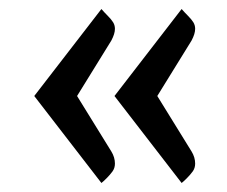

<svg xmlns="http://www.w3.org/2000/svg" viewBox="-20 -450 504 426"><path d="M56 -237 205 -430Q211 -423 219 -415Q227 -407 231 -400.5Q235 -394 235 -386Q235 -375 227 -360L151 -237L227 -114Q235 -101 235 -87Q235 -77 229.5 -69.5Q224 -62 216.5 -54.5Q209 -47 205 -44ZM234 -237 383 -430Q389 -423 397 -415Q405 -407 409 -400.5Q413 -394 413 -386Q413 -375 405 -360L329 -237L405 -114Q413 -101 413 -87Q413 -77 407.5 -69.5Q402 -62 394.5 -54.5Q387 -47 383 -44Z"/></svg>

Font: Enriqueta
Style: Regular
Weight: 400
Designer: Viviana Monsalve, Gustavo Ibarra
Foundry: 72Puntos
Version: Version 2.000